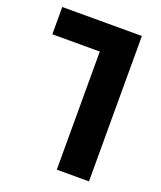

<svg xmlns="http://www.w3.org/2000/svg" viewBox="-133 -800 745 886"><g transform="rotate(20 239.0 -357.0)"><path d="M252 0V-580H19V-714H410V0Z"/></g></svg>

Font: Noto Sans Georgian Condensed Extra
Style: Regular
Weight: 800
Width: 3
Designer: Monotype Design Team
Foundry: Monotype Imaging Inc.
Version: Version 1.901